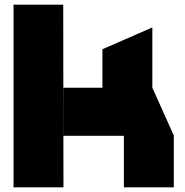

<svg xmlns="http://www.w3.org/2000/svg" viewBox="-20 -803 792 823"><path d="M38 0V-783H251L252 0ZM511 0V-221H725V0ZM252 -221V-427H633L725 -222V-221ZM419 -427V-592L632 -685H633V-427Z"/></svg>

Font: Foldit ExtraBold
Style: Regular
Weight: 800
Version: Version 1.003